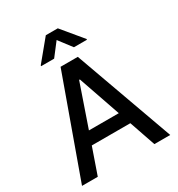

<svg xmlns="http://www.w3.org/2000/svg" viewBox="-218 -1088 1135 1226"><g transform="rotate(-30 350.0 -474.5)"><path d="M141.1 0H24.9L286.6 -727.1H413.6L675.3 0H558.6L492.2 -192.4H208ZM240.2 -284.7H460.4L353 -595.2H347.2ZM276.9 -792.5H181.2V-797.9L305.7 -948.7H394L519 -797.9V-792.5H422.9L350.1 -887.7Z"/></g></svg>

Font: Karasuma Gothic
Style: Regular
Weight: 500
Designer: Rasmus Andersson / Ryoko Nishizuka
Foundry: Genbu
Version: Version 1.00